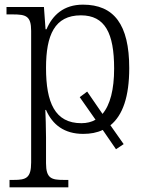

<svg xmlns="http://www.w3.org/2000/svg" viewBox="-20 -566 636 826"><path d="M21 240H274V208H254C202 208 178 202 178 136V25C178 -22 176 -64 175 -93H178C206 -29 257 10 338 10C369 10 397 5 422 -7L479 76L512 54L455 -27C508 -70 536 -150 536 -273C536 -461 470 -546 337 -546C254 -546 206 -501 180 -440H176L169 -536H8V-504H35C92 -504 114 -497 114 -433V133C114 201 91 208 39 208H21ZM330 -36C216 -36 178 -125 178 -274C178 -415 215 -500 328 -500C432 -500 471 -423 471 -271C471 -181 454 -115 421 -76L355 -172L323 -148L391 -51C374 -41 353 -36 330 -36Z"/></svg>

Font: Noto Serif Light
Style: Regular
Weight: 300
Designer: Monotype Design Team
Foundry: Monotype Imaging Inc.
Version: Version 2.013